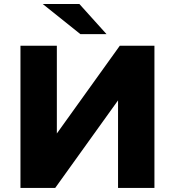

<svg xmlns="http://www.w3.org/2000/svg" viewBox="-20 -925 861 945"><path d="M80.7 -700H259.8V-268L569.7 -700H740.1V0H561V-431L251.7 0H80.7ZM190.2 -905.4H370.6L504.3 -757H375.7Z"/></svg>

Font: iiserrat Thin
Style: Regular
Weight: 100
Designer: Akira Ohta
Foundry: Akira Ohta
Version: Version 1.200;Glyphs 3.3.1 (3343)